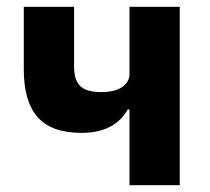

<svg xmlns="http://www.w3.org/2000/svg" viewBox="-20 -545 618 565"><path d="M361 0V-223H356Q317 -154 220 -154Q132 -154 91 -200Q50 -246 50 -341V-525H198V-348Q198 -309 216.5 -291.5Q235 -274 277 -274Q318 -274 339.5 -289Q361 -304 361 -327V-525H509V0Z"/></svg>

Font: Anuphan
Style: Bold
Weight: 700
Designer: Mike Abbink, Paul van der Laan, Pieter van Rosmalen, Mint Tantisuwanna
Foundry: Bold Monday; Cadson Demak
Version: Version 3.002;hotconv 1.0.109;makeotfexe 2.5.65596